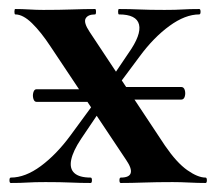

<svg xmlns="http://www.w3.org/2000/svg" viewBox="-20 -406 480 426"><path d="M225 -213H382Q388 -213 390 -206Q392 -199 390 -192Q388 -185 382 -185H225ZM225 -180H61Q56 -180 54 -187Q52 -194 54 -201Q56 -208 61 -208H225ZM248 0Q245 0 245 -6Q245 -12 248 -12Q267 -12 270 -22Q273 -32 260 -51L92 -303Q71 -335 51 -354.5Q31 -374 14 -374Q12 -374 12 -380Q12 -386 14 -386Q29 -386 45 -385Q61 -384 76 -384Q112 -384 140 -385Q168 -386 191 -386Q193 -386 193 -380Q193 -374 191 -374Q175 -374 170 -365Q165 -356 179 -335L346 -83Q372 -45 395.5 -28.5Q419 -12 436 -12Q439 -12 439 -6Q439 0 436 0Q419 0 399.5 -1Q380 -2 363 -2Q327 -2 299 -1Q271 0 248 0ZM4 0Q1 0 1 -6Q1 -12 4 -12Q36 -12 70.5 -37.5Q105 -63 136 -105L202 -195L216 -181L160 -98Q142 -71 138 -51.5Q134 -32 145 -22Q156 -12 181 -12Q184 -12 184 -6Q184 0 181 0Q158 0 136.5 -1Q115 -2 81 -2Q56 -2 41 -1Q26 0 4 0ZM223 -191 209 -205 265 -288Q294 -329 288.5 -351.5Q283 -374 244 -374Q242 -374 242 -380Q242 -386 244 -386Q268 -386 289.5 -385Q311 -384 345 -384Q370 -384 385 -385Q400 -386 422 -386Q425 -386 425 -380Q425 -374 422 -374Q391 -374 356 -348.5Q321 -323 290 -281Z"/></svg>

Font: Cormorant Light
Style: Regular
Weight: 300
Designer: Christian Thalmann (Catharsis Fonts)
Foundry: Catharsis Fonts
Version: Version 4.000